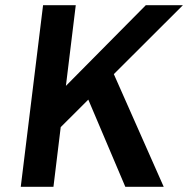

<svg xmlns="http://www.w3.org/2000/svg" viewBox="-20 -720 725 740"><path d="M60 0 146 -700H272L234 -389L542 -700H685L214 -230L186 0ZM463 0 314 -351 414 -445 611 0Z"/></svg>

Font: Inclusive Sans SemiBold
Style: Italic
Weight: 600
Italic angle: -7°
Designer: Olivia King
Foundry: Olivia King
Version: Version 2.004